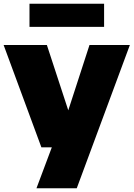

<svg xmlns="http://www.w3.org/2000/svg" viewBox="-26 -792 718 1032"><path d="M196.5 0 -6.5 -550H226L341 -199L455 -550H672L386.5 220H170L252.5 0ZM132.5 -647.5V-772H533.5V-647.5Z"/></svg>

Font: Encode Sans SemiExpanded SemiExpanded Black
Style: Regular
Weight: 900
Width: 6
Designer: Multiple Designers
Foundry: Impallari Type
Version: Version 3.000; ttfautohint (v1.8.3) -l 8 -r 50 -G 200 -x 14 